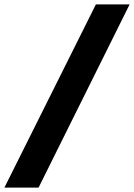

<svg xmlns="http://www.w3.org/2000/svg" viewBox="-61 -767 608 871"><path d="M374 -747H527L114 84H-41Z"/></svg>

Font: Oak Sans ExtraBold
Style: Italic
Weight: 800
Italic angle: -9.49998°
Foundry: Erik Kennedy, Walven
Version: Version 1.000